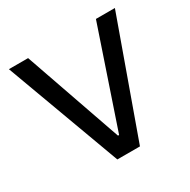

<svg xmlns="http://www.w3.org/2000/svg" viewBox="-121 -619 725 733"><g transform="rotate(-30 241.5 -252.5)"><path d="M246.9 -77.5H242L92.8 -505.4H8.2L194.4 0H294.1L475.4 -505.4H391.8Z"/></g></svg>

Font: Estedad VF
Style: Regular
Weight: 100
Designer: Amin Abedi
Version: Version 7.3